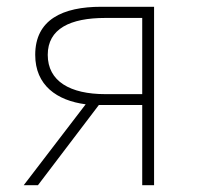

<svg xmlns="http://www.w3.org/2000/svg" viewBox="-20 -547 581 567"><path d="M400 -269H291C187 -269 121 -307 121 -385C121 -462 187 -494 291 -494H400ZM279 -527C165 -527 84 -489 84 -385C84 -295 148 -250 233 -239L50 0H92L272 -237H400V0H435V-527Z"/></svg>

Font: Noto Sans T Chinese Thin
Style: Regular
Weight: 100
Designer: Ryoko NISHIZUKA (kana & ideographs); Paul D. Hunt (Latin, Greek & Cyrillic); Wenlong ZHANG (bopomofo); Sandoll Communica
Foundry: Adobe Systems Incorporated
Version: Version 1.000;PS 1;hotconv 1.0.78;makeotf.lib2.5.61930